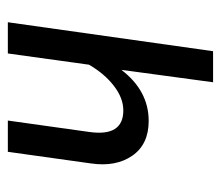

<svg xmlns="http://www.w3.org/2000/svg" viewBox="-57 -509 566 492"><g transform="rotate(-90 226.0 -263.0)"><path d="M415 -525.9 340.8 0H261.2L293 -234.9Q239.3 -165 162.1 -165Q102.1 -165 73 -207Q43.9 -249 53.2 -313L83 -525.9H163.1L133.8 -316.9Q121.6 -230 189 -230Q220.7 -230 252 -254.2Q283.2 -278.3 306.2 -317.9L335 -525.9Z"/></g></svg>

Font: Fira Sans Compressed Book
Style: Italic
Weight: 350
Width: 3
Italic angle: -8°
Designer: Carrois Corporate & Edenspiekermann AG
Foundry: Carrois Corporate GbR & Edenspiekermann AG
Version: Version 4.203;PS 004.203;hotconv 1.0.88;makeotf.lib2.5.64775